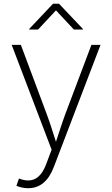

<svg xmlns="http://www.w3.org/2000/svg" viewBox="-20 -782 590 1010"><path d="M66.4 195.3C83.5 203.1 106 208 128.4 208C189.9 208 234.9 170.9 263.2 96.2L508.8 -545.9H460.9L324.2 -183.6C305.7 -133.8 290.5 -84.5 274.4 -36.1C258.8 -84.5 243.7 -133.8 225.1 -183.6L89.8 -545.9H41.5L251.5 5.4L223.6 79.6C194.8 158.2 148.9 181.6 85.9 159.2L79.6 157.2ZM180.2 -626.5 274.4 -727.5 368.7 -626.5H416V-629.9L290.5 -762.2H258.8L133.8 -629.9V-626.5Z"/></svg>

Font: Raveo ExtraLight
Style: Regular
Weight: 200
Designer: Jakub Foglar, Rasmus Andersson (Inter)
Foundry: Jakubfoglar.com
Version: Version 1.100;Glyphs 3.2.3 (3260)